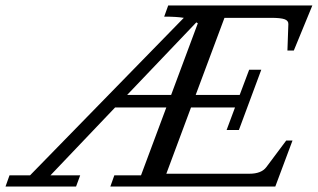

<svg xmlns="http://www.w3.org/2000/svg" viewBox="-90 -683 1164 703"><path d="M-69.8 0 -55.2 -41H20L583 -617.7Q556.2 -622.1 511.2 -622.1L525.9 -663.1H1053.7L985.8 -498H962.4L965.8 -594.7Q966.3 -607.4 952.1 -612.5Q938 -617.7 902.3 -617.7H731.9L626.5 -335.4H787.6L822.3 -427.7H866.7L784.7 -207H739.7L770.5 -289.6H609.4L519 -46.9H823.2Q867.2 -46.9 885.3 -71.3L958 -168.5H981L918 0H314L328.6 -41H426.3L519 -289.6H331.5L94.7 -41H203.6L188.5 0ZM634.3 -597.7Q629.9 -600.6 628.9 -601.1L375.5 -335.4H536.6Z"/></svg>

Font: Elstob 6pt
Style: Italic
Weight: 400
Italic angle: -20°
Designer: Peter S. Baker
Version: Version 1.015